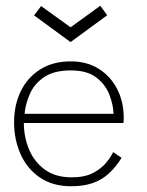

<svg xmlns="http://www.w3.org/2000/svg" viewBox="-20 -636 510 668"><path d="M63 -208Q63 -159.5 81 -116.2Q99 -73 136 -46Q173 -19 229.5 -19Q275 -19 304.2 -34.5Q333.5 -50 350.2 -70.8Q367 -91.5 373.5 -107L403 -87Q383 -54.5 358.5 -32.2Q334 -10 302.2 1Q270.5 12 228 12Q163.5 12 119 -18.2Q74.5 -48.5 51.8 -99.2Q29 -150 29 -210.5Q29 -270.5 52.2 -318.5Q75.5 -366.5 119.8 -394.5Q164 -422.5 226.5 -422.5Q282 -422.5 323.2 -396.8Q364.5 -371 387.5 -326.5Q410.5 -282 410.5 -225Q410.5 -220.5 410 -216.2Q409.5 -212 409.5 -208ZM375 -240Q374 -272.5 360.2 -307.5Q346.5 -342.5 314.5 -366.8Q282.5 -391 226.5 -391Q167.5 -391 133.2 -367.5Q99 -344 83.8 -309Q68.5 -274 65.5 -240ZM225.5 -489.5 98.5 -582.5 123 -615 225.5 -541 329 -616 353 -583Z"/></svg>

Font: League Spartan Thin
Style: Regular
Weight: 100
Foundry: The League of Moveable Type
Version: Version 2.002